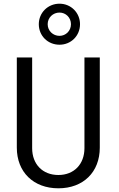

<svg xmlns="http://www.w3.org/2000/svg" viewBox="-20 -1011 643 1039"><path d="M296 8C431 8 520 -80 520 -212V-700H437V-209C437 -123 381 -64 296 -64C210 -64 154 -123 154 -209V-700H71V-212C71 -80 161 8 296 8ZM190 -880C190 -817 239 -769 302 -769C364 -769 413 -817 413 -880C413 -942 364 -991 302 -991C239 -991 190 -942 190 -880ZM238 -880C238 -916 267 -943 302 -943C336 -943 364 -916 364 -880C364 -844 336 -817 302 -817C267 -817 238 -844 238 -880Z"/></svg>

Font: Vanilla Cream Book
Style: Regular
Weight: 400
Designer: Jeremy Tribby, Jinavaṁso
Foundry: Tribby Type
Version: Version 1.422;Glyphs 3.1.2 (3151)